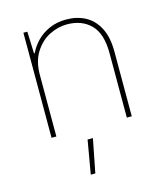

<svg xmlns="http://www.w3.org/2000/svg" viewBox="-112 -614 791 919"><g transform="rotate(-15 284.0 -155.0)"><path d="M111.3 -415 111.8 -336.9V0H87.9V-520.5H107.4ZM298.8 -505.4Q254.9 -505.4 211.9 -483.9Q168.9 -462.4 140.4 -417.2Q111.8 -372.1 111.8 -305.2L110.4 -412.1H115.2Q129.4 -442.9 154.8 -469.2Q180.2 -495.6 217.5 -512.2Q254.9 -528.8 301.3 -528.8Q354.5 -528.8 395.8 -506.8Q437 -484.9 461.2 -438.5Q485.4 -392.1 485.4 -321.3V0H460.9V-319.3Q460.9 -416.5 416.7 -460.9Q372.6 -505.4 298.8 -505.4ZM278.8 52.7 246.1 219.2H223.6L252.4 52.7Z"/></g></svg>

Font: Wand UI Pro
Style: Regular
Weight: 400
Designer: Andreas Faust
Version: Version 1.003;FEAKit 1.0